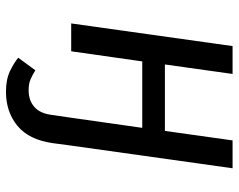

<svg xmlns="http://www.w3.org/2000/svg" viewBox="-96 -470 780 627"><g transform="rotate(90 293.5 -157.0)"><path d="M456 0H365L398 -232H181L148 0H57L131 -527H222L191 -306H408L439 -527H530ZM280 213Q240 213 213 200Q186 187 169 173L210 117Q226 127 240 133Q254 139 276 139Q308 139 329.5 120.5Q351 102 356 62L365 0H456L448 60Q437 138 391.5 175.5Q346 213 280 213Z"/></g></svg>

Font: Fira Sans Variable
Style: Italic
Weight: 397
Italic angle: -8°
Designer: Carrois Corporate & Edenspiekermann AG
Foundry: Carrois Corporate GbR & Edenspiekermann AG
Version: Version 4.202